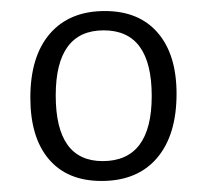

<svg xmlns="http://www.w3.org/2000/svg" viewBox="-20 -666 374 348"><path d="M170 -646Q232 -646 266 -606.5Q300 -567 300 -496Q300 -421 264.5 -379.5Q229 -338 164 -338Q102 -338 68.5 -377.5Q35 -417 35 -489Q35 -564 70.5 -605Q106 -646 170 -646ZM81 -493Q81 -374 166 -374Q255 -374 255 -492Q255 -611 168 -611Q81 -611 81 -493Z"/></svg>

Font: Alegreya Sans Light
Style: Regular
Weight: 300
Designer: Juan Pablo del Peral
Foundry: Huerta Tipografica
Version: Version 2.007